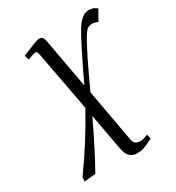

<svg xmlns="http://www.w3.org/2000/svg" viewBox="-179 -554 887 967"><g transform="rotate(-30 265.0 -70.5)"><path d="M34.2 293.9 36.1 269Q134.8 133.3 223.1 -25.9L158.2 -372.1Q156.2 -385.3 152.8 -389.2Q149.4 -393.1 143.1 -393.1Q132.8 -393.1 97.2 -378.9L89.8 -405.8Q144.5 -428.7 164.8 -436.3Q185.1 -443.8 195.8 -443.8Q209 -443.8 214.8 -435.5Q220.7 -427.2 223.1 -411.1L274.9 -126Q370.6 -328.6 406.5 -386.2Q442.4 -443.8 481 -443.8Q496.1 -443.8 512.2 -439L529.8 -426.8L496.1 -367.2Q478 -376 460.9 -376Q443.8 -376 431.2 -363.8Q418.5 -351.6 391.8 -303Q365.2 -254.4 313 -143.1Q309.1 -133.8 298.6 -111.8Q288.1 -89.8 284.2 -80.1L339.8 226.1Q343.3 243.7 353.3 250.7Q363.3 257.8 381.8 257.8Q398.9 257.8 424.8 246.1L430.2 272Q394.5 290.5 376.5 296.9Q358.4 303.2 335 303.2Q283.2 303.2 272 240.2L232.9 26.9Q155.8 189.5 100.1 287.1Z"/></g></svg>

Font: Dehuti Alt
Style: Italic
Weight: 400
Version: Version 1.2